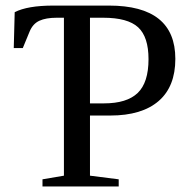

<svg xmlns="http://www.w3.org/2000/svg" viewBox="-20 -675 690 695"><path d="M517.6 -460.9Q517.6 -541.5 480 -576.2Q442.4 -610.8 353.5 -610.8H305.7V-300.8H356.4Q439 -300.8 478.3 -338.4Q517.6 -376 517.6 -460.9ZM374.5 -654.8Q614.7 -654.8 614.7 -461.9Q614.7 -361.3 554 -309.1Q493.2 -256.8 379.4 -256.8H305.7V-39.1L409.7 -25.9V0H133.8V-25.9L211.4 -39.1V-610.8H185.1Q146.5 -610.8 122.6 -599.9Q98.6 -588.9 86.9 -560.1L62.5 -501H29.8L33.2 -630.9Q79.6 -654.8 173.3 -654.8Z"/></svg>

Font: Times New Roman
Style: Regular
Weight: 400
Designer: Steve Matteson
Foundry: Ascender Corporation
Version: Version 2.00.3